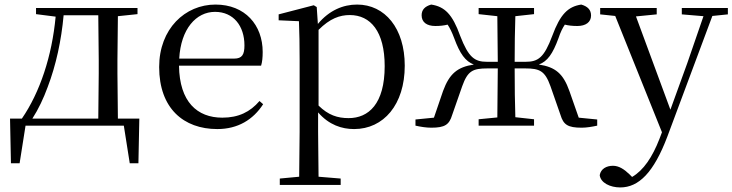

<svg xmlns="http://www.w3.org/2000/svg" viewBox="-20 -551 3212 842"><path d="M138 -489 224 -478C208 -305 155 -146 76 -31H24L28 165H66L92 0H523L549 165H587L591 -31H497L495 -229V-288L497 -480L583 -489V-516H138ZM411 -31H122C149 -73 171 -120 189 -169C226 -266 249 -374 259 -484H411L413 -288V-229Z M933 15C1023 15 1090 -26 1134 -94L1118 -108C1077 -60 1026 -35 955 -35C845 -35 767 -104 765 -263H1125C1130 -279 1132 -299 1132 -323C1132 -441 1055 -531 925 -531C792 -531 678 -425 678 -257C678 -76 785 15 933 15ZM766 -294C773 -424 840 -499 923 -499C1004 -499 1052 -437 1052 -352C1052 -312 1042 -294 1007 -294Z M1533 15C1662 15 1755 -92 1755 -263C1755 -427 1668 -531 1546 -531C1485 -531 1424 -506 1374 -446L1369 -520L1356 -528L1202 -488V-462L1291 -458C1293 -408 1294 -355 1294 -287V27L1292 224L1207 232V260H1474V232L1377 224L1375 27V-58C1423 -3 1479 15 1533 15ZM1377 -420C1427 -470 1470 -485 1514 -485C1605 -485 1667 -413 1667 -261C1667 -95 1596 -33 1509 -33C1460 -33 1420 -46 1377 -88Z M2079 -489 2161 -480 2163 -280H2116C2062 -280 2035 -298 1998 -394C1964 -489 1930 -522 1871 -531C1843 -523 1829 -508 1829 -484C1829 -454 1851 -437 1889 -437C1910 -437 1927 -439 1943 -443C1953 -428 1962 -410 1972 -383C1997 -315 2021 -282 2058 -268C1986 -257 1951 -228 1923 -152L1883 -35L1802 -27V0C1824 5 1849 9 1871 9C1931 9 1950 -4 1963 -47L2007 -173C2031 -240 2053 -251 2118 -251H2163L2161 -36L2079 -28V0H2322V-28L2240 -37C2238 -92 2237 -175 2237 -251H2283C2347 -251 2370 -240 2394 -173L2438 -47C2451 -4 2470 9 2531 9C2552 9 2576 5 2599 0V-27L2518 -35L2477 -152C2450 -228 2416 -257 2343 -268C2381 -282 2404 -315 2429 -383C2438 -410 2447 -428 2457 -443C2473 -439 2490 -437 2512 -437C2549 -437 2572 -454 2572 -483C2572 -508 2557 -523 2529 -531C2471 -522 2437 -489 2402 -394C2366 -298 2340 -280 2285 -280H2237C2237 -344 2238 -425 2240 -480L2322 -489V-516H2079Z M2970 -488 3065 -480 2994 -274 2920 -70 2769 -479 2860 -488V-516H2612V-488L2678 -481L2883 29L2872 58C2841 138 2802 196 2752 225L2740 213C2717 191 2694 176 2668 176C2640 176 2615 189 2610 217C2614 251 2656 271 2700 271C2781 271 2847 206 2907 47L3104 -481L3172 -488V-516H2970Z"/></svg>

Font: Harano Aji Mincho KR
Style: Regular
Weight: 400
Foundry: Masamichi Hosoda
Version: HaranoAjiMinchoKR-Regular version 20230610;ttx 4.39.4